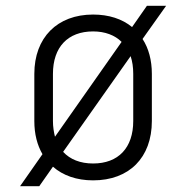

<svg xmlns="http://www.w3.org/2000/svg" viewBox="-20 -610 640 660"><path d="M49 30H115L162 -37C196 -7 243 10 300 10C424 10 502 -68 502 -194V-356C502 -403 491 -444 470 -476L551 -590H485L434 -517C400 -545 354 -560 300 -560C177 -560 98 -481 98 -356V-194C98 -149 108 -111 126 -80ZM162 -194V-356C162 -448 213 -502 300 -502C341 -502 375 -489 398 -466L169 -140C165 -156 162 -174 162 -194ZM300 -48C256 -48 221 -62 197 -88L429 -417C435 -399 438 -379 438 -356V-194C438 -102 387 -48 300 -48Z"/></svg>

Font: JetBrains Mono ExtraLight
Style: Regular
Weight: 240
Monospace: yes
Designer: Philipp Nurullin, Konstantin Bulenkov
Foundry: JetBrains
Version: Version 2.305